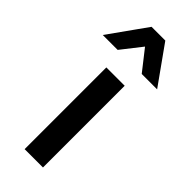

<svg xmlns="http://www.w3.org/2000/svg" viewBox="-297 -795 829 829"><g transform="rotate(45 118.0 -380.5)"><path d="M174 0H62V-499H174ZM284 -587H190L70 -740H163L43 -587H-48L76 -761H160Z"/></g></svg>

Font: Wix Madefor Display SemiBold
Style: Regular
Weight: 600
Designer: Dalton Maag Ltd
Foundry: Dalton Maag Ltd
Version: Version 3.100